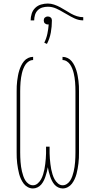

<svg xmlns="http://www.w3.org/2000/svg" viewBox="-20 -1056 540 1084"><path d="M166 8Q151 8 137 0.5Q123 -7 114 -19Q105 -31 98.5 -45Q92 -59 88 -74Q84 -89 81.5 -104Q79 -119 77 -134Q75 -149 74.5 -164.5Q74 -180 74 -195V-540Q74 -555 74.5 -570Q75 -585 77 -599.5Q79 -614 81.5 -628.5Q84 -643 88.5 -657.5Q93 -672 99.5 -685.5Q106 -699 115.5 -710.5Q125 -722 138.5 -728.5Q152 -735 167 -735V-717Q154 -717 142.5 -709.5Q131 -702 124 -691.5Q117 -681 112 -668.5Q107 -656 104 -643.5Q101 -631 99 -618Q97 -605 96 -592Q95 -579 94.5 -566Q94 -553 94 -540V-195Q94 -182 94.5 -168.5Q95 -155 96 -141.5Q97 -128 99 -114.5Q101 -101 104 -88Q107 -75 111.5 -62Q116 -49 123 -37.5Q130 -26 141.5 -18Q153 -10 166 -10Q181 -10 193 -20.5Q205 -31 212 -44Q219 -57 223.5 -71.5Q228 -86 231 -101Q234 -116 235.5 -130.5Q237 -145 238.5 -160Q240 -175 240 -190Q240 -205 240 -221V-228H260V-221Q260 -205 260 -190Q260 -175 261.5 -160Q263 -145 264.5 -130.5Q266 -116 269 -101Q272 -86 276.5 -71.5Q281 -57 288 -44Q295 -31 307 -20.5Q319 -10 334 -10Q347 -10 358.5 -18Q370 -26 377 -37.5Q384 -49 388.5 -62Q393 -75 396 -88Q399 -101 401 -114.5Q403 -128 404 -141.5Q405 -155 405.5 -168.5Q406 -182 406 -195V-540Q406 -553 405.5 -566Q405 -579 404 -592Q403 -605 401 -618Q399 -631 396 -643.5Q393 -656 388 -668.5Q383 -681 376 -691.5Q369 -702 357.5 -709.5Q346 -717 333 -717V-735Q348 -735 361.5 -728.5Q375 -722 384.5 -710.5Q394 -699 400.5 -685.5Q407 -672 411.5 -657.5Q416 -643 418.5 -628.5Q421 -614 423 -599.5Q425 -585 425.5 -570Q426 -555 426 -540V-195Q426 -180 425.5 -164.5Q425 -149 423 -134Q421 -119 418.5 -104Q416 -89 412 -74Q408 -59 401.5 -45Q395 -31 386 -19Q377 -7 363 0.5Q349 8 334 8Q321 8 308.5 2Q296 -4 287.5 -14Q279 -24 273 -36Q267 -48 263 -60.5Q259 -73 255.5 -86Q252 -99 250 -112Q248 -99 244.5 -86Q241 -73 237 -60.5Q233 -48 227 -36Q221 -24 212.5 -14Q204 -4 191.5 2Q179 8 166 8ZM153 -941Q153 -960 159 -979Q165 -998 179 -1011.5Q193 -1025 212 -1030.5Q231 -1036 250 -1036Q268 -1036 285.5 -1030Q303 -1024 319 -1015.5Q335 -1007 350 -997.5Q365 -988 381 -979Q397 -970 414.5 -964.5Q432 -959 450 -959V-941Q425 -941 402 -951.5Q379 -962 358 -975L342 -984Q321 -997 298 -1007.5Q275 -1018 250 -1018Q234 -1018 219 -1013.5Q204 -1009 193 -998Q182 -987 177.5 -971.5Q173 -956 173 -941ZM245 -808 230 -815Q242 -839 247.5 -865.5Q253 -892 255 -918Q253 -918 252 -918Q251 -918 250 -918Q245 -918 241 -919.5Q237 -921 233.5 -924Q230 -927 228.5 -931.5Q227 -936 227 -941Q227 -945 228.5 -949.5Q230 -954 233.5 -957Q237 -960 241 -961.5Q245 -963 250 -963Q255 -963 259 -961.5Q263 -960 266.5 -957Q270 -954 271.5 -949.5Q273 -945 273 -941Q273 -906 267 -872.5Q261 -839 245 -808Z"/></svg>

Font: Iosevka Slab Thin
Style: Regular
Weight: 100
Monospace: yes
Designer: Belleve Invis
Foundry: Belleve Invis
Version: Version 11.1.0; ttfautohint (v1.8.3)